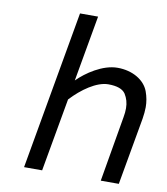

<svg xmlns="http://www.w3.org/2000/svg" viewBox="-80 -770 731 838"><g transform="rotate(10 285.5 -351.5)"><path d="M410.2 -498C343.8 -498 273.4 -449.2 235.4 -411.1L287.1 -703.1H207L83 0H163.1L220.7 -324.2C267.6 -375 331.1 -419.9 382.8 -419.9C420.9 -419.9 446.3 -411.1 459 -392.6C470.7 -374 476.6 -353.5 476.6 -330.1C476.6 -318.4 475.6 -304.7 472.7 -290L422.9 0H502.9L555.7 -297.9C558.6 -316.4 560.5 -334 560.5 -349.6C560.5 -372.1 556.6 -395.5 547.9 -418.9C530.3 -465.8 476.6 -498 410.2 -498Z"/></g></svg>

Font: Sen-gleads
Style: Italic
Weight: 400
Designer: Kosal Sen, Philatype
Foundry: Philatype
Version: Version 1.004; ttfautohint (v1.8.3)